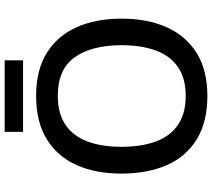

<svg xmlns="http://www.w3.org/2000/svg" viewBox="-63 -837 910 824"><g transform="rotate(-90 392.0 -425.0)"><path d="M392 10Q280 10 205.5 -36Q131 -82 95 -165Q59 -248 59 -359Q59 -469 95.5 -551Q132 -633 206 -679Q280 -725 393 -725Q503 -725 576.5 -679.5Q650 -634 687 -551.5Q724 -469 724 -358Q724 -247 687 -164.5Q650 -82 576.5 -36Q503 10 392 10ZM392 -83Q468 -83 516 -116Q564 -149 587 -211Q610 -273 610 -358Q610 -486 558.5 -559Q507 -632 393 -632Q317 -632 268.5 -599Q220 -566 197 -505Q174 -444 174 -358Q174 -273 197 -211Q220 -149 268.5 -116Q317 -83 392 -83ZM545 -860V-781H238V-860Z"/></g></svg>

Font: Noto Sans Symbols Medium
Style: Regular
Weight: 500
Version: Version 2.002